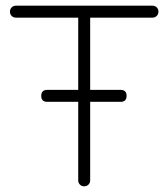

<svg xmlns="http://www.w3.org/2000/svg" viewBox="-20 -654 592 675"><path d="M297 -20Q297 -11 291 -5Q285 1 276 1Q267 1 261 -5Q255 -11 255 -20V-296H146Q125 -296 125 -317Q125 -338 146 -338H255V-592H36Q27 -592 21 -598Q15 -604 15 -613Q15 -622 21 -628Q27 -634 36 -634H516Q525 -634 531 -628Q537 -622 537 -613Q537 -604 531 -598Q525 -592 516 -592H297V-338H404Q425 -338 425 -317Q425 -296 404 -296H297Z"/></svg>

Font: Jura Light
Style: Regular
Weight: 300
Designer: Daniel Johnson, Alexei Vanyashin
Foundry: Daniel Johnson
Version: Version 5.103